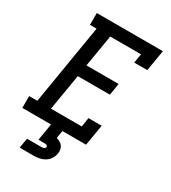

<svg xmlns="http://www.w3.org/2000/svg" viewBox="-227 -849 1053 1182"><g transform="rotate(30 299.5 -257.5)"><path d="M-1 0V-84H57L151 -651H104V-735H574L549 -586H456L467 -651H248L210 -424H439L425 -340H197L154 -84H373L383 -149H477L452 0ZM107 220 119 150H219Q223 150 227.5 149.5Q232 149 236.5 147.5Q241 146 244.5 142.5Q248 139 249 135Q249 131 246.5 127.5Q244 124 240.5 122.5Q237 121 232.5 120.5Q228 120 224 120H183L203 0H284L275 54Q288 58 300 64.5Q312 71 319.5 81.5Q327 92 329.5 106Q332 120 329 135Q326 154 314.5 172Q303 190 285 201Q267 212 247 216Q227 220 207 220Z"/></g></svg>

Font: Iosevka Curly Slab MdExObl
Style: Regular
Weight: 500
Width: 7
Italic angle: -9°
Monospace: yes
Designer: Belleve Invis
Foundry: Belleve Invis
Version: Version 11.1.0; ttfautohint (v1.8.3)